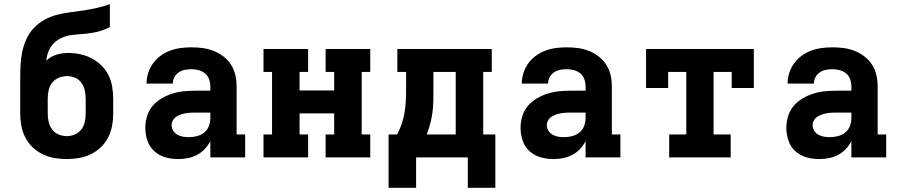

<svg xmlns="http://www.w3.org/2000/svg" viewBox="-20 -755 4315 921"><path d="M300 8Q270 8 241 3Q212 -2 185 -15Q158 -28 136.5 -48.5Q115 -69 101.5 -95.5Q88 -122 82.5 -151Q77 -180 77 -210V-376Q77 -409 78.5 -441.5Q80 -474 86.5 -505.5Q93 -537 106.5 -567Q120 -597 142 -620.5Q164 -644 193 -660Q222 -676 253 -684Q284 -692 316.5 -696Q349 -700 381 -705Q413 -710 444.5 -717Q476 -724 507 -735V-625Q486 -614 463 -607Q440 -600 417 -596.5Q394 -593 370.5 -591.5Q347 -590 323.5 -587Q300 -584 278 -574.5Q256 -565 239 -548.5Q222 -532 213 -509.5Q204 -487 202 -464Q223 -484 250.5 -492.5Q278 -501 307 -501Q336 -501 364.5 -495Q393 -489 419 -475.5Q445 -462 466 -441.5Q487 -421 500 -395Q513 -369 518 -340Q523 -311 523 -282V-210Q523 -180 517.5 -151Q512 -122 498.5 -95.5Q485 -69 463.5 -48.5Q442 -28 415 -15Q388 -2 359 3Q330 8 300 8ZM300 -102Q320 -102 339 -110Q358 -118 370 -134Q382 -150 386.5 -170Q391 -190 391 -210V-282Q391 -302 386.5 -322Q382 -342 370.5 -358Q359 -374 340.5 -382Q322 -390 302 -390Q281 -390 262 -382Q243 -374 230.5 -358.5Q218 -343 213.5 -323Q209 -303 209 -282V-210Q209 -190 213.5 -170Q218 -150 230 -134Q242 -118 261 -110Q280 -102 300 -102Z M835 8H834Q803 8 773 -0.5Q743 -9 720 -30Q697 -51 687 -81Q677 -111 677 -142Q677 -170 685.5 -198Q694 -226 712.5 -247.5Q731 -269 756 -283.5Q781 -298 808.5 -306.5Q836 -315 864.5 -317.5Q893 -320 921 -320H989V-340Q989 -358 983 -375Q977 -392 963.5 -403Q950 -414 933 -418.5Q916 -423 898 -423Q882 -423 866.5 -420Q851 -417 837.5 -408Q824 -399 816.5 -384.5Q809 -370 809 -354H683Q683 -380 691 -405Q699 -430 714 -451Q729 -472 750.5 -487.5Q772 -503 796 -512Q820 -521 846 -524.5Q872 -528 898 -528Q925 -528 952 -524.5Q979 -521 1004.5 -511Q1030 -501 1052 -484Q1074 -467 1088.5 -444Q1103 -421 1109 -394.5Q1115 -368 1115 -340V-110H1156V0H989V-78Q978 -57 962 -40Q946 -23 925 -12Q904 -1 881 3.5Q858 8 835 8ZM886 -97Q905 -97 924.5 -102Q944 -107 959.5 -119.5Q975 -132 982 -150.5Q989 -169 989 -189V-215H921Q909 -215 897 -214.5Q885 -214 872.5 -212Q860 -210 848.5 -206Q837 -202 826.5 -195.5Q816 -189 809.5 -178Q803 -167 803 -155Q803 -141 810.5 -128.5Q818 -116 830.5 -109Q843 -102 857 -99.5Q871 -97 886 -97Z M1244 0V-110H1285V-410H1244V-520H1458V-410H1417V-321H1583V-410H1542V-520H1756V-410H1715V-110H1756V0H1542V-110H1583V-211H1417V-110H1458V0Z M1844 146V-110H1885Q1898 -135 1907 -161Q1916 -187 1920.5 -214.5Q1925 -242 1926.5 -269.5Q1928 -297 1928 -325V-410H1886V-520H2339V-410H2298V-110H2356V146H2224V0H1976V146ZM2166 -110V-410H2059V-325Q2059 -298 2058.5 -270.5Q2058 -243 2054.5 -216Q2051 -189 2044 -162.5Q2037 -136 2027 -110Z M2635 8H2634Q2603 8 2573 -0.5Q2543 -9 2520 -30Q2497 -51 2487 -81Q2477 -111 2477 -142Q2477 -170 2485.5 -198Q2494 -226 2512.5 -247.5Q2531 -269 2556 -283.5Q2581 -298 2608.5 -306.5Q2636 -315 2664.5 -317.5Q2693 -320 2721 -320H2789V-340Q2789 -358 2783 -375Q2777 -392 2763.5 -403Q2750 -414 2733 -418.5Q2716 -423 2698 -423Q2682 -423 2666.5 -420Q2651 -417 2637.5 -408Q2624 -399 2616.5 -384.5Q2609 -370 2609 -354H2483Q2483 -380 2491 -405Q2499 -430 2514 -451Q2529 -472 2550.5 -487.5Q2572 -503 2596 -512Q2620 -521 2646 -524.5Q2672 -528 2698 -528Q2725 -528 2752 -524.5Q2779 -521 2804.5 -511Q2830 -501 2852 -484Q2874 -467 2888.5 -444Q2903 -421 2909 -394.5Q2915 -368 2915 -340V-110H2956V0H2789V-78Q2778 -57 2762 -40Q2746 -23 2725 -12Q2704 -1 2681 3.5Q2658 8 2635 8ZM2686 -97Q2705 -97 2724.5 -102Q2744 -107 2759.5 -119.5Q2775 -132 2782 -150.5Q2789 -169 2789 -189V-215H2721Q2709 -215 2697 -214.5Q2685 -214 2672.5 -212Q2660 -210 2648.5 -206Q2637 -202 2626.5 -195.5Q2616 -189 2609.5 -178Q2603 -167 2603 -155Q2603 -141 2610.5 -128.5Q2618 -116 2630.5 -109Q2643 -102 2657 -99.5Q2671 -97 2686 -97Z M3190 0V-110H3272V-410H3185V-333H3079V-520H3596V-333H3490V-410H3403V-110H3485V0Z M3910 8H3909Q3878 8 3848 -0.5Q3818 -9 3795 -30Q3772 -51 3762 -81Q3752 -111 3752 -142Q3752 -170 3760.5 -198Q3769 -226 3787.5 -247.5Q3806 -269 3831 -283.5Q3856 -298 3883.5 -306.5Q3911 -315 3939.5 -317.5Q3968 -320 3996 -320H4064V-340Q4064 -358 4058 -375Q4052 -392 4038.5 -403Q4025 -414 4008 -418.5Q3991 -423 3973 -423Q3957 -423 3941.5 -420Q3926 -417 3912.5 -408Q3899 -399 3891.5 -384.5Q3884 -370 3884 -354H3758Q3758 -380 3766 -405Q3774 -430 3789 -451Q3804 -472 3825.5 -487.5Q3847 -503 3871 -512Q3895 -521 3921 -524.5Q3947 -528 3973 -528Q4000 -528 4027 -524.5Q4054 -521 4079.5 -511Q4105 -501 4127 -484Q4149 -467 4163.5 -444Q4178 -421 4184 -394.5Q4190 -368 4190 -340V-110H4231V0H4064V-78Q4053 -57 4037 -40Q4021 -23 4000 -12Q3979 -1 3956 3.5Q3933 8 3910 8ZM3961 -97Q3980 -97 3999.5 -102Q4019 -107 4034.5 -119.5Q4050 -132 4057 -150.5Q4064 -169 4064 -189V-215H3996Q3984 -215 3972 -214.5Q3960 -214 3947.5 -212Q3935 -210 3923.5 -206Q3912 -202 3901.5 -195.5Q3891 -189 3884.5 -178Q3878 -167 3878 -155Q3878 -141 3885.5 -128.5Q3893 -116 3905.5 -109Q3918 -102 3932 -99.5Q3946 -97 3961 -97Z"/></svg>

Font: Iosevka Etoile Extrabold
Style: Regular
Weight: 800
Designer: Belleve Invis
Foundry: Belleve Invis
Version: Version 22.1.2; ttfautohint (v1.8.4)